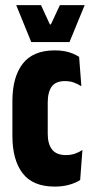

<svg xmlns="http://www.w3.org/2000/svg" viewBox="-20 -700 348 728"><path d="M187.5 7.5Q104.5 7.5 65.8 -43Q27 -93.5 27 -185.5V-316Q27 -408 66.2 -458.5Q105.5 -509 187.5 -509Q207.5 -509 224.2 -506Q241 -503 255 -497.2Q269 -491.5 280 -484.5L288.5 -373Q275 -381.5 260.2 -387Q245.5 -392.5 226 -392.5Q191 -392.5 176 -371.5Q161 -350.5 161 -311.5V-192.5Q161 -154 177.5 -133Q194 -112 230 -112Q249 -112 264.8 -117.5Q280.5 -123 292.5 -131.5L284 -17.5Q267.5 -6.5 242.5 0.5Q217.5 7.5 187.5 7.5ZM98.5 -540.5 41.5 -680.5H135.5L169 -607.5H173L207 -680.5H301L243.5 -540.5Z"/></svg>

Font: Anek Latin Condensed
Style: Bold
Weight: 700
Width: 3
Designer: Yesha Goshar
Foundry: Ek Type
Version: Version 1.003